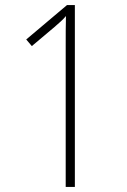

<svg xmlns="http://www.w3.org/2000/svg" viewBox="-20 -734 497 754"><path d="M274 0V-714H243L83 -579L105 -553L194 -628C213 -645 226 -655 239 -671C238 -632 238 -599 238 -552V0Z"/></svg>

Font: Noto Sans Bengali Condensed ExtraLight
Style: Regular
Weight: 200
Width: 3
Designer: Joana Ranito - Universal Thirst; Jelle Bosma - Monotype Design Team
Foundry: Universal Thirst ehf.
Version: Version 3.000